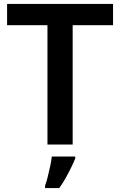

<svg xmlns="http://www.w3.org/2000/svg" viewBox="-20 -734 610 975"><path d="M349 0H221V-606H16V-714H554V-606H349ZM362 71Q354 91 341.5 116.5Q329 142 314 169Q299 196 281 221H209V208Q216 190 222.5 163.5Q229 137 235 109.5Q241 82 243 61H362Z"/></svg>

Font: Noto Sans Thai SemiBold
Style: Regular
Weight: 600
Version: Version 2.001